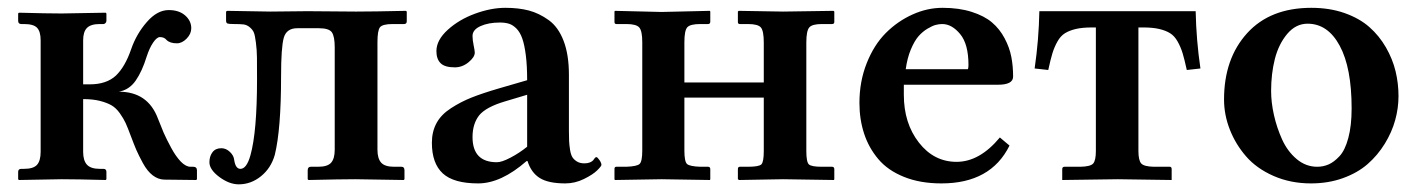

<svg xmlns="http://www.w3.org/2000/svg" viewBox="-20 -464 3666 496"><path d="M85 -71.8V-359.9Q85 -382.3 75.9 -392.1Q66.9 -401.9 42 -401.9H35.2Q26.9 -401.9 26.9 -410.2V-429.2L28.8 -431.2Q103 -429.2 139.2 -429.2L252.9 -431.2L254.9 -429.2V-410.2Q254.9 -406.7 252.4 -404.3Q250 -401.9 247.1 -401.9H237.8Q214.4 -401.9 204.6 -391.8Q194.8 -381.8 194.8 -359.9V-246.1H211.9Q254.9 -246.1 279.3 -268.6Q303.2 -291.5 318.8 -336.9Q332.5 -376.5 359.4 -407.2Q386.2 -438 416 -438Q442.4 -438 458.3 -424.1Q474.1 -410.2 474.1 -391.1Q474.1 -376.5 462.2 -364.3Q450.2 -352.1 437 -352.1Q418.9 -352.1 410.2 -360.8Q404.3 -368.2 393.1 -368.2Q385.3 -368.2 375.7 -354.2Q366.2 -340.3 358.9 -317.9Q347.2 -279.8 330.6 -255.9Q314 -231.9 287.1 -227.1Q362.3 -227.1 388.2 -157.2Q395.5 -138.2 402.8 -121.1Q410.6 -103.5 422.4 -81.8Q434.1 -60.1 447 -46.6Q460 -33.2 472.2 -33.2H479Q488.8 -33.2 488.8 -23.9V-1L486.8 1L403.8 0Q388.2 -0.5 374.3 -11.2Q360.4 -22 349.1 -42.7Q337.9 -63.5 332 -77.1Q326.7 -89.4 317.9 -112.8Q310.1 -133.8 304.7 -145.8Q299.3 -157.7 289.6 -171.4Q279.8 -185.1 268.1 -191.9Q256.3 -198.7 238 -203.4Q219.7 -208 194.8 -208V-71.8Q194.8 -49.3 204.6 -38.6Q214.4 -27.8 237.8 -27.8H247.1Q254.9 -27.8 254.9 -20V-1L252.9 1Q178.2 -1 139.2 -1L28.8 1L26.9 -1V-20Q26.9 -27.8 35.2 -27.8H42Q66.4 -27.8 75.7 -38.3Q85 -48.8 85 -71.8Z M601.1 -27.8Q588.4 -27.8 585 -50.8Q584 -62 574 -71.5Q564 -81.1 551.8 -81.1Q536.6 -81.1 528.8 -70.6Q521 -60.1 521 -44.9Q521 -25.9 546.6 -6.8Q572.3 12.2 596.7 12.2Q628.4 12.2 654.3 -8.8Q680.2 -29.8 689.9 -64Q706.1 -129.9 706.1 -266.1Q706.1 -341.8 713.1 -366.5Q720.2 -391.1 748 -391.1H803.7Q830.1 -391.1 837.4 -380.4Q844.7 -369.6 844.7 -341.8V-77.1Q844.7 -54.2 835.4 -43.7Q826.2 -33.2 801.8 -33.2H782.7Q774.9 -33.2 774.9 -23.9V-1L776.9 1Q861.8 -1 897.9 -1L1022.9 1L1024.9 -1V-23.9Q1024.9 -33.2 1017.1 -33.2H998Q974.1 -33.2 964.6 -43.9Q955.1 -54.7 955.1 -77.1V-355Q955.1 -384.8 961.4 -393.3Q967.8 -401.9 994.6 -401.9H1023.9Q1030.8 -401.9 1030.8 -409.2V-434.1L1028.8 -436Q943.8 -434.1 899.9 -434.1L773.9 -435.1Q711.9 -434.1 678.7 -434.1L566.9 -436L564 -434.1V-411.1Q564 -404.8 567.6 -403.3Q571.3 -401.9 585 -401.9Q600.6 -401.9 609.1 -400.9Q617.7 -399.9 625.2 -393.6Q632.8 -387.2 635.7 -380.1Q638.7 -373 641.1 -354Q643.6 -335 643.8 -315.4Q644 -295.9 644 -258.8Q644 -123.5 627 -63Q617.2 -27.8 601.1 -27.8Z M1340.3 -47.9Q1274.4 9.8 1215.3 9.8Q1151.9 9.8 1123.8 -16.1Q1095.7 -42 1095.7 -95.2Q1095.7 -124 1107.7 -146Q1119.6 -168 1144.8 -184.3Q1169.9 -200.7 1198 -211.9Q1226.1 -223.1 1269.5 -235.8L1341.8 -256.8Q1341.8 -293.9 1338.4 -321Q1335 -348.1 1329.3 -364.3Q1323.7 -380.4 1314.5 -389.9Q1305.2 -399.4 1295.2 -402.6Q1285.2 -405.8 1271.5 -405.8Q1241.7 -405.8 1221.2 -396.5Q1200.7 -387.2 1200.7 -371.1Q1200.7 -360.4 1203.6 -346.7Q1206.5 -333 1206.5 -328.1Q1206.5 -316.4 1190.4 -303.2Q1174.3 -290 1154.8 -290Q1128.9 -290 1118.2 -300.8Q1107.4 -311.5 1107.4 -332Q1107.4 -360.4 1136.7 -387Q1166 -413.6 1207.3 -428.7Q1248.5 -443.8 1285.6 -443.8Q1319.8 -443.8 1346.4 -436.8Q1373 -429.7 1397.7 -411.9Q1422.4 -394 1436 -358.4Q1449.7 -322.8 1449.7 -271V-126Q1449.7 -108.9 1450.2 -99.4Q1450.7 -89.8 1452.6 -77.1Q1454.6 -64.5 1458.7 -57.9Q1462.9 -51.3 1470.7 -46.6Q1478.5 -42 1489.7 -42Q1498 -42 1503.9 -44.4Q1509.8 -46.9 1512.2 -49.8L1516.6 -55.7Q1518.6 -58.1 1520.5 -58.1Q1523.4 -58.1 1528.6 -50.5Q1533.7 -43 1533.7 -38.1Q1533.7 -34.7 1522.5 -23.7Q1511.2 -12.7 1488.3 -1.5Q1465.3 9.8 1440.4 9.8Q1396.5 9.8 1374.3 -4.2Q1352.1 -18.1 1342.8 -47.9ZM1341.8 -85V-219.2L1284.7 -202.1Q1235.4 -187.5 1217.8 -166Q1200.7 -144 1200.7 -109.9Q1200.7 -44.9 1263.7 -44.9Q1276.4 -44.9 1299.1 -56.9Q1321.8 -68.8 1341.8 -85Z M1639.2 -355Q1639.2 -383.8 1631.6 -392.8Q1624 -401.9 1598.1 -401.9H1572.3Q1567.4 -401.9 1567.4 -407.2V-434.1L1568.4 -436L1689 -433.1L1814 -436L1814.9 -434.1V-408.2Q1814.9 -401.9 1809.1 -401.9H1789.1Q1763.2 -401.9 1755.6 -393.6Q1748 -385.3 1748 -355V-251H1953.1V-354Q1953.1 -383.8 1945.8 -392.8Q1938.5 -401.9 1912.1 -401.9H1891.1Q1886.2 -401.9 1886.2 -407.2V-434.1L1888.2 -436L2002.9 -434.1L2133.3 -436L2135.3 -434.1V-407.2Q2135.3 -401.9 2129.4 -401.9H2103Q2078.1 -401.9 2070.6 -393.1Q2063 -384.3 2063 -354V-74.2Q2063 -45.4 2069.6 -39.3Q2076.2 -33.2 2103 -33.2H2129.4Q2135.3 -33.2 2135.3 -26.9V-1L2134.3 1L2002.9 -1L1889.2 1L1886.2 -1V-26.9Q1886.2 -33.2 1891.1 -33.2H1912.1Q1940.4 -33.2 1946.8 -39.3Q1953.1 -45.4 1953.1 -74.2V-211.9H1748V-75.2Q1748 -46.4 1754.9 -40.3Q1761.7 -34.2 1789.1 -33.2H1809.1Q1814.9 -33.2 1814.9 -26.9V-1L1814 1L1689 -1L1568.4 1L1567.4 -1V-27.8Q1567.4 -33.2 1572.3 -33.2H1598.1Q1625.5 -34.2 1632.3 -40.5Q1639.2 -46.9 1639.2 -75.2Z M2319.8 -285.2H2480Q2481.9 -287.1 2481.9 -295.9Q2481.9 -350.1 2460.4 -376Q2439 -401.9 2414.1 -401.9Q2406.2 -401.9 2397.5 -399.7Q2388.7 -397.5 2376 -389.9Q2363.3 -382.3 2352.8 -370.4Q2342.3 -358.4 2333 -336.2Q2323.7 -314 2319.8 -285.2ZM2563 -108.9 2587.9 -87.9Q2539.6 9.8 2412.1 9.8Q2356.9 9.8 2315.2 -7.1Q2273.4 -23.9 2248.8 -53.2Q2224.1 -82.5 2212.2 -119.1Q2200.2 -155.8 2200.2 -198.2Q2200.2 -253.4 2219 -300.8Q2237.8 -348.1 2268.3 -378.7Q2298.8 -409.2 2337.2 -426.5Q2375.5 -443.8 2415 -443.8Q2457.5 -443.8 2490.2 -433.3Q2522.9 -422.9 2542.7 -406Q2562.5 -389.2 2575.2 -365.2Q2587.9 -341.3 2592.5 -317.4Q2597.2 -293.5 2597.2 -266.1Q2597.2 -245.1 2558.1 -245.1H2314.9V-219.2Q2314.9 -145.5 2353.8 -95.7Q2392.6 -45.9 2451.2 -45.9Q2510.7 -45.9 2563 -108.9Z M2933.1 -393.1H2920.9V-74.2Q2920.9 -49.8 2928.2 -41.7Q2935.5 -33.7 2960.9 -33.2H3002Q3006.8 -33.2 3006.8 -26.9V1L2867.2 -1L2724.1 1V-26.9Q2724.1 -33.2 2730 -33.2H2771Q2796.9 -33.7 2804 -41.5Q2811 -49.3 2811 -74.2V-393.1H2800.8Q2776.4 -393.1 2759.5 -389.2Q2742.7 -385.3 2731.2 -378.2Q2719.7 -371.1 2711.7 -356.7Q2703.6 -342.3 2698.7 -326.2Q2693.8 -310.1 2688 -283.2L2652.8 -287.1Q2663.6 -360.8 2665 -435.1H3068.8Q3070.3 -360.8 3081.1 -287.1L3045.9 -283.2Q3040 -310.1 3035.2 -326.2Q3030.3 -342.3 3022.2 -356.7Q3014.2 -371.1 3002.7 -378.2Q2991.2 -385.3 2974.4 -389.2Q2957.5 -393.1 2933.1 -393.1Z M3357.9 -402.8Q3327.6 -402.8 3305.4 -376.5Q3283.2 -350.1 3273.4 -311.8Q3263.7 -273.4 3263.7 -229Q3263.7 -199.7 3271 -167Q3278.3 -134.3 3292.2 -103.5Q3306.2 -72.8 3329.8 -53Q3353.5 -33.2 3382.8 -33.2Q3398.4 -33.2 3412.4 -39.3Q3426.3 -45.4 3440.4 -60.5Q3454.6 -75.7 3463.1 -107.4Q3471.7 -139.2 3471.7 -184.1Q3471.7 -289.1 3440.9 -345.9Q3410.2 -402.8 3357.9 -402.8ZM3142.1 -207Q3142.1 -312.5 3201.7 -378.2Q3261.2 -443.8 3367.7 -443.8Q3415 -443.8 3453.6 -430.2Q3492.2 -416.5 3517.6 -394Q3543 -371.6 3560.3 -341.6Q3577.6 -311.5 3585.2 -280Q3592.8 -248.5 3592.8 -215.8Q3592.8 -184.6 3584.2 -153.6Q3575.7 -122.6 3557.4 -92.8Q3539.1 -63 3513.2 -40.3Q3487.3 -17.6 3449.5 -3.9Q3411.6 9.8 3366.7 9.8Q3314 9.8 3270 -9.5Q3226.1 -28.8 3199 -60.1Q3171.9 -91.3 3157 -129.4Q3142.1 -167.5 3142.1 -207Z"/></svg>

Font: Linux Libertine G
Style: Semibold
Weight: 600
Designer: Philipp H. Poll
Foundry: Philipp H. Poll
Version: Version 5.1.1